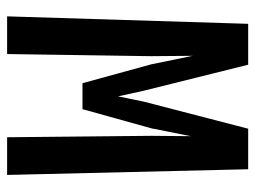

<svg xmlns="http://www.w3.org/2000/svg" viewBox="-109 -625 718 540"><g transform="rotate(90 250.0 -355.0)"><path d="M366 -16 362 -422 363 -533 341 -422 287 -228H214L161 -421L137 -538L138 -421L132 -16H26L47 -694H162L235 -401L251 -328L266 -401L342 -694H456L472 -16Z"/></g></svg>

Font: D2Coding
Style: Bold
Weight: 700
Monospace: yes
Designer: Yong-Rak Park; Jeong-Hwan Yoon; Sang-Min Lee;
Foundry: NHN Corporation
Version: Version 1.3.2; Build 20180524